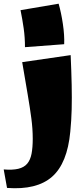

<svg xmlns="http://www.w3.org/2000/svg" viewBox="-79 -772 440 1038"><path d="M56 -517Q56 -570 49 -619Q42 -668 32 -717L238 -752Q252 -703 261 -642Q270 -581 268 -533ZM301 -60Q285 111 202.5 183.5Q120 256 -41 244L-59 144Q-11 148 20 140.5Q51 133 68 113Q85 93 91.5 59.5Q98 26 98 -22Q98 -75 90.5 -132Q83 -189 70.5 -262.5Q58 -336 41 -436L303 -474Q307 -385 308.5 -313.5Q310 -242 308.5 -181Q307 -120 301 -60Z"/></svg>

Font: Marhey
Style: Bold
Weight: 700
Designer: Nur Syamsi & Bustanul Arifin
Foundry: Namelatype
Version: Version 1.000